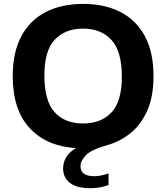

<svg xmlns="http://www.w3.org/2000/svg" viewBox="-20 -770 874 1010"><path d="M455.5 220Q383.5 220 347.8 192Q312 164 312 116.5Q312 86 327.2 58.5Q342.5 31 379.5 9Q226 0 136.5 -95.8Q47 -191.5 47 -370Q47 -496 92.8 -580.5Q138.5 -665 221.5 -707.2Q304.5 -749.5 417 -749.5Q529.5 -749.5 612.8 -707.2Q696 -665 741.8 -580.5Q787.5 -496 787.5 -370Q787.5 -261.5 754.2 -187.2Q721 -113 665.5 -68.8Q610 -24.5 542.5 -6Q460.5 17 432 46.2Q403.5 75.5 403.5 105Q403.5 157 477 157Q508.5 157 551 142V203.5Q529.5 211 506.2 215.5Q483 220 455.5 220ZM417 -120.5Q512.5 -120.5 566.8 -179Q621 -237.5 621 -366.5Q621 -500.5 566.2 -560Q511.5 -619.5 417 -619.5Q323 -619.5 268.2 -561.5Q213.5 -503.5 213.5 -373.5Q213.5 -238.5 267.5 -179.5Q321.5 -120.5 417 -120.5Z"/></svg>

Font: Encode Sans Semi Expanded
Style: Bold
Weight: 700
Width: 6
Designer: Multiple Designers
Foundry: Impallari Type
Version: Version 3.000; ttfautohint (v1.8.3) -l 8 -r 50 -G 200 -x 14 